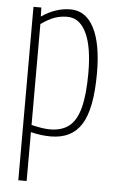

<svg xmlns="http://www.w3.org/2000/svg" viewBox="-54 -579 497 826"><g transform="rotate(5 195.0 -166.0)"><path d="M57 210V-539H91L92 -500Q153 -542 217 -542Q283 -542 318.5 -474Q354 -406 354 -278Q354 -125 312 -57.5Q270 10 179 10Q160 10 139 7.5Q118 5 93 -1V210ZM173 -20Q224 -20 255.5 -44.5Q287 -69 302 -125.5Q317 -182 317 -276Q317 -390 288 -449.5Q259 -509 206 -509Q177 -509 151.5 -500Q126 -491 93 -468V-32Q142 -20 173 -20Z"/></g></svg>

Font: Georama SemiCondensed ExtraLight
Style: Regular
Weight: 200
Width: 4
Designer: Jean-Baptiste Levee
Foundry: Production Type
Version: Version 1.000